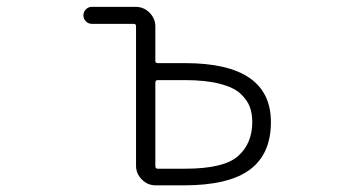

<svg xmlns="http://www.w3.org/2000/svg" viewBox="-20 -565 1040 563"><path d="M442.4 -330.1Q435.5 -330.1 435.5 -322.3V-78.1Q435.5 -70.3 442.4 -70.3H522.5Q636.7 -70.3 678.2 -107.4Q719.7 -144.5 719.7 -207Q719.7 -232.4 712.4 -252Q705.1 -271.5 685.5 -290Q666 -308.6 624.5 -319.3Q583 -330.1 522.5 -330.1ZM378.9 -488.3Q378.9 -495.1 372.1 -495.1H249Q239.3 -495.1 231.9 -502.4Q224.6 -509.8 224.6 -520Q224.6 -530.3 231.9 -537.6Q239.3 -544.9 249 -544.9H377.9Q401.4 -544.9 418.5 -527.8Q435.5 -510.7 435.5 -487.3V-386.7Q435.5 -379.9 442.4 -379.9H522.5Q774.4 -379.9 774.4 -207Q774.4 -113.3 712.4 -67.4Q650.4 -21.5 518.6 -21.5H436.5Q413.1 -21.5 396 -38.6Q378.9 -55.7 378.9 -79.1Z"/></svg>

Font: Rounded Mgen+ 1mn light
Style: Regular
Weight: 200
Designer: [Source Han Sans]
Ryoko NISHIZUKA  (kana & ideographs); Paul D. Hunt (Latin, Greek & Cyrillic); Wenlong ZHANG  (bopomofo
Version: Version 1.059.20150602